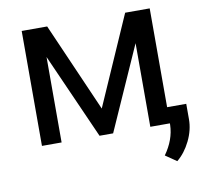

<svg xmlns="http://www.w3.org/2000/svg" viewBox="-78 -611 910 869"><g transform="rotate(-10 376.5 -176.5)"><path d="M372.6 -119.6 552.2 -528.3H665V0H574.7V-384.3L403.8 0H341.3L167 -392.6V0H76.7V-528.3H193.8ZM668 174.3 616.7 139.2Q662.6 75.2 664.6 7.3V-74.2H752.9V-3.4Q752.9 45.9 728.8 95.2Q704.6 144.5 668 174.3Z"/></g></svg>

Font: Noboto
Style: Regular
Weight: 400
Designer: Google
Version: Version 2.001101; 2014